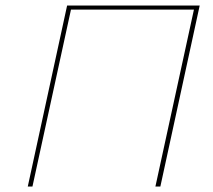

<svg xmlns="http://www.w3.org/2000/svg" viewBox="-20 -678 773 698"><path d="M563 0H545L685 -643H238L98 0H81L224 -658H706Z"/></svg>

Font: Ysabeau Thin
Style: Italic
Weight: 200
Italic angle: -12°
Designer: Christian Thalmann (Catharsis Fonts)
Version: Version 0.003